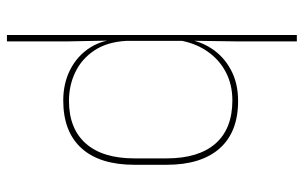

<svg xmlns="http://www.w3.org/2000/svg" viewBox="-181 -523 876 554"><g transform="rotate(90 257.0 -246.0)"><path d="M270 9.5Q220 9.5 180.2 -11Q140.5 -31.5 117 -68.5Q93.5 -105.5 93 -155.5H87L98 -172Q101 -117.5 125.2 -80.8Q149.5 -44 187.8 -25.5Q226 -7 271 -7Q351 -7 394 -55.5Q437 -104 437 -196V-288.5Q437 -381 394.2 -429.8Q351.5 -478.5 269.5 -478.5Q223.5 -478.5 187 -459Q150.5 -439.5 127 -404.5Q103.5 -369.5 96 -323L87 -341.5H92.5Q97.5 -384 120.2 -418.8Q143 -453.5 181.5 -474.2Q220 -495 271.5 -495Q361 -495 408.2 -441.8Q455.5 -388.5 455.5 -288.5V-196Q455.5 -96 407.8 -43.2Q360 9.5 270 9.5ZM81 172V-664.5H99.5V-495.5L97.5 -356L98 -346.5V-138L97 -130.5L99.5 0V172Z"/></g></svg>

Font: Anek Tamil Medium Thin
Style: Regular
Weight: 250
Version: Version 1.003